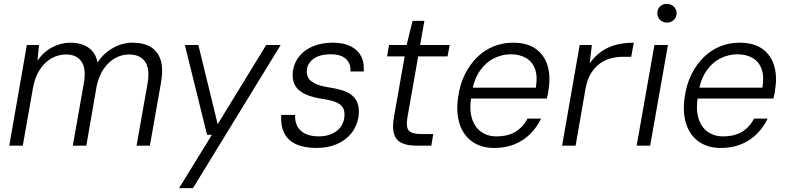

<svg xmlns="http://www.w3.org/2000/svg" viewBox="-20 -754 4075 994"><path d="M28 0 119 -521H182L174 -440Q205 -485 250 -509Q295 -533 345 -533Q380 -533 409 -522.5Q438 -512 458 -489.5Q478 -467 485 -431Q517 -479 565.5 -506Q614 -533 666 -533Q723 -533 760 -511Q797 -489 811.5 -443.5Q826 -398 814 -329L756 0H687L744 -322Q757 -398 731 -435Q705 -472 647 -472Q610 -472 576 -453Q542 -434 516.5 -397Q491 -360 480 -306L427 0H357L414 -323Q427 -398 402 -435Q377 -472 322 -472Q282 -472 246.5 -452Q211 -432 185.5 -392.5Q160 -353 150 -295L98 0Z M907 220 1077 -56H1052L937 -521H1007L1107 -111L1358 -521H1433L979 220Z M1619 12Q1554 12 1511.5 -8Q1469 -28 1450.5 -67Q1432 -106 1436 -159H1508Q1506 -127 1518.5 -102Q1531 -77 1559 -62.5Q1587 -48 1630 -48Q1667 -48 1695.5 -60Q1724 -72 1741 -93.5Q1758 -115 1762 -142Q1767 -176 1756 -195.5Q1745 -215 1718 -225.5Q1691 -236 1649 -242Q1610 -248 1579 -259Q1548 -270 1528 -287Q1508 -304 1500 -329.5Q1492 -355 1497 -390Q1504 -432 1531 -464.5Q1558 -497 1602 -515Q1646 -533 1703 -533Q1782 -533 1825 -494.5Q1868 -456 1863 -384H1794Q1797 -425 1771 -449Q1745 -473 1692 -473Q1638 -473 1606 -451.5Q1574 -430 1569 -395Q1566 -372 1575 -353.5Q1584 -335 1610 -322Q1636 -309 1681 -302Q1720 -296 1751.5 -286.5Q1783 -277 1803.5 -259.5Q1824 -242 1832.5 -215.5Q1841 -189 1836 -149Q1828 -100 1798.5 -63.5Q1769 -27 1723 -7.5Q1677 12 1619 12Z M2133 0Q2089 0 2059.5 -14Q2030 -28 2020 -60Q2010 -92 2019 -145L2075 -462H1984L1994 -521H2085L2116 -646H2177L2155 -521H2308L2297 -462H2145L2089 -145Q2081 -96 2096.5 -78Q2112 -60 2161 -60H2223L2213 0Z M2539 12Q2471 12 2424.5 -21Q2378 -54 2359 -114Q2340 -174 2352 -253Q2361 -317 2386.5 -368.5Q2412 -420 2449.5 -457Q2487 -494 2534.5 -513.5Q2582 -533 2635 -533Q2710 -533 2754.5 -500.5Q2799 -468 2815 -413.5Q2831 -359 2820 -292Q2819 -282 2817 -270Q2815 -258 2811 -244H2401L2411 -300H2754Q2764 -358 2750 -396.5Q2736 -435 2703 -454Q2670 -473 2624 -473Q2580 -473 2538 -452.5Q2496 -432 2465.5 -389Q2435 -346 2424 -281L2420 -256Q2409 -188 2423 -142Q2437 -96 2470.5 -72Q2504 -48 2549 -48Q2610 -48 2649 -72Q2688 -96 2711 -140H2781Q2761 -97 2726.5 -62Q2692 -27 2645 -7.5Q2598 12 2539 12Z M2890 0 2981 -521H3044L3033 -426Q3059 -463 3092 -486.5Q3125 -510 3167 -521.5Q3209 -533 3261 -533L3248 -460H3203Q3174 -460 3144 -452.5Q3114 -445 3087 -426Q3060 -407 3040 -375Q3020 -343 3011 -293L2960 0Z M3276 0 3368 -521H3438L3346 0ZM3433 -637Q3412 -637 3397.5 -651Q3383 -665 3383 -686Q3383 -707 3397 -720.5Q3411 -734 3432 -734Q3453 -734 3467.5 -720.5Q3482 -707 3483 -686Q3483 -665 3468.5 -651Q3454 -637 3433 -637Z M3712 12Q3644 12 3597.5 -21Q3551 -54 3532 -114Q3513 -174 3525 -253Q3534 -317 3559.5 -368.5Q3585 -420 3622.5 -457Q3660 -494 3707.5 -513.5Q3755 -533 3808 -533Q3883 -533 3927.5 -500.5Q3972 -468 3988 -413.5Q4004 -359 3993 -292Q3992 -282 3990 -270Q3988 -258 3984 -244H3574L3584 -300H3927Q3937 -358 3923 -396.5Q3909 -435 3876 -454Q3843 -473 3797 -473Q3753 -473 3711 -452.5Q3669 -432 3638.5 -389Q3608 -346 3597 -281L3593 -256Q3582 -188 3596 -142Q3610 -96 3643.5 -72Q3677 -48 3722 -48Q3783 -48 3822 -72Q3861 -96 3884 -140H3954Q3934 -97 3899.5 -62Q3865 -27 3818 -7.5Q3771 12 3712 12Z"/></svg>

Font: DM Sans 10pt Light
Style: Italic
Weight: 300
Italic angle: -10°
Version: Version 4.004;gftools[0.9.30]